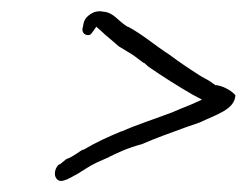

<svg xmlns="http://www.w3.org/2000/svg" viewBox="-20 -453 447 345"><path d="M79 -137C85 -120 100 -130 120 -141C130 -147 141 -155 154 -161L172 -169C192 -179 209 -187 235 -194C260 -205 286 -214 313 -224L339 -233C368 -247 402 -256 403 -282C397 -289 383 -298 369 -300H367L357 -307C351 -311 344 -314 338 -318C319 -330 303 -341 284 -355C259 -371 235 -392 210 -405H209C190 -417 185 -430 166 -432H165C150 -436 132 -424 130 -410L129 -405C126 -396 131 -390 138 -390C142 -390 142 -390 146 -395L153 -405L161 -398C170 -389 181 -381 193 -370L216 -356C224 -351 231 -345 238 -340H239L247 -333C273 -315 300 -298 326 -283L343 -274L323 -265C311 -260 300 -256 289 -251C263 -241 223 -228 199 -217H198C174 -207 152 -197 132 -185L130 -184H129C122 -181 113 -172 99 -167L88 -158H87C83 -156 77 -147 79 -137Z"/></svg>

Font: Scribbler
Style: HLIta
Weight: 100
Designer: Mew Too
Foundry: Cannot Into Space Fonts
Version: Version 1.001